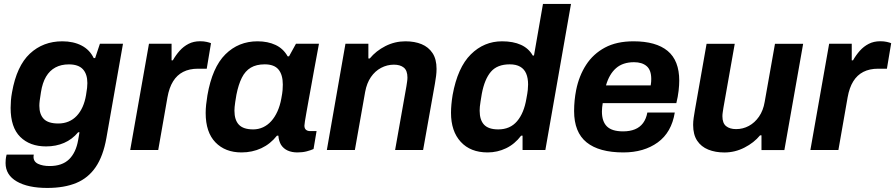

<svg xmlns="http://www.w3.org/2000/svg" viewBox="-20 -743 4434 951"><path d="M214 187.9Q118.5 187.9 63 155.7Q7.6 123.5 7.6 64.6Q7.6 57.6 8.3 47.5Q9 37.3 12.7 22.8H147.2Q146 29.3 146 33.7Q146 58 168.9 68.7Q191.8 79.4 225.8 79.4Q287.7 79.4 322.1 46.1Q356.4 12.7 367.1 -49.4Q369.3 -60.4 370.8 -70.7Q372.2 -81 373.7 -88H367.2Q337.6 -52.5 297.4 -35.2Q257.2 -17.8 208.2 -17.8Q128 -17.8 80.3 -64.9Q32.6 -112 32.6 -208.8Q32.6 -225.8 34.1 -245.1Q35.6 -264.4 39.6 -286Q62.6 -416.2 128 -477.3Q193.5 -538.4 288.7 -538.4Q343.3 -538.4 383.7 -517.6Q424.2 -496.8 444.2 -455.3H451.2L474.9 -526.4H589.2L506.9 -59Q491.1 30.1 454.1 84.4Q417.2 138.7 357.7 163.3Q298.3 187.9 214 187.9ZM268.8 -131.3Q296.5 -131.3 319.6 -141Q342.7 -150.7 360.1 -169.2Q377.5 -187.7 389.1 -213.6Q400.7 -239.6 406.1 -271.9Q409.9 -294 411.3 -307.3Q412.7 -320.6 412.7 -331.5Q412.7 -376 390.5 -400.1Q368.3 -424.1 320.9 -424.1Q282.8 -424.1 254.4 -408.8Q226 -393.6 208.1 -363.3Q190.2 -333 182.9 -286.7Q178.4 -259.4 176.7 -244.9Q174.9 -230.3 174.9 -219.1Q174.9 -176.6 196.9 -153.9Q218.8 -131.3 268.8 -131.3Z M624.9 0 717.9 -526.4H829.8V-444.1H836Q850.9 -470.2 869.9 -491.6Q889 -513 913.9 -525.8Q938.9 -538.7 971.3 -538.7Q989.7 -538.7 1003.9 -535.4Q1018.1 -532.2 1025.1 -529L1004 -402.7H960.3Q918.1 -402.7 887.2 -386.9Q856.4 -371.1 837.2 -339.9Q817.9 -308.7 809.4 -260.8L763.7 0Z M1176.2 12Q1095.5 12 1047.1 -37.9Q998.7 -87.9 998.7 -183.3Q998.7 -203.1 1001 -224.6Q1003.3 -246.1 1007.3 -270.7Q1031.3 -409.3 1096.4 -473.9Q1161.5 -538.4 1255.6 -538.4Q1306.3 -538.4 1344.7 -520.4Q1383.2 -502.4 1404.7 -464.1H1411.7L1446 -526.4H1559.9L1535.9 -396.9Q1529.1 -357.8 1521.9 -319.4Q1514.6 -281 1508.7 -247Q1502.8 -213.1 1497.8 -186.1Q1492.8 -159.1 1490.3 -142Q1487.8 -124.9 1487.8 -120.7Q1487.8 -106.7 1495.6 -100.2Q1503.4 -93.7 1515.9 -93.7H1548L1533 -4.9Q1520.1 1 1499.5 6.5Q1478.9 12 1453.1 12Q1425.8 12 1405 2.7Q1384.2 -6.7 1371.9 -25.8Q1366.8 -34.6 1363.2 -46.2Q1359.7 -57.8 1358.8 -71H1351.8Q1319 -29.6 1274.2 -8.8Q1229.3 12 1176.2 12ZM1234.1 -102.1Q1260.2 -102.1 1283 -112.7Q1305.8 -123.3 1323.6 -143.1Q1341.4 -162.9 1354.2 -191.2Q1367 -219.5 1373.4 -255Q1378.6 -281.8 1379.7 -297Q1380.8 -312.3 1380.8 -324.2Q1380.8 -372.5 1359.6 -398.4Q1338.4 -424.3 1291 -424.3Q1249.9 -424.3 1222.2 -407.9Q1194.6 -391.5 1177.8 -357.9Q1161 -324.3 1151 -273.8Q1147.4 -252.7 1145.2 -238.2Q1143 -223.7 1142.1 -213.4Q1141.2 -203.2 1141.2 -195Q1141.2 -148.7 1163.2 -125.4Q1185.1 -102.1 1234.1 -102.1Z M1598.9 0 1691.1 -526.4H1804.6V-453.5H1811.6Q1842.6 -491.1 1889.2 -514.8Q1935.9 -538.4 1988.1 -538.4Q2033.9 -538.4 2068.2 -524.2Q2102.6 -509.9 2122.4 -480Q2142.3 -450 2142.3 -401.9Q2142.3 -385 2140 -366.7Q2137.7 -348.4 2134.1 -327.9L2075.7 0H1937L1993 -315.7Q1994.7 -327.7 1996.4 -338.6Q1998.1 -349.4 1998.1 -358.9Q1998.1 -393.5 1980.2 -408.1Q1962.3 -422.7 1931.1 -422.7Q1897.5 -422.7 1867.6 -406.9Q1837.7 -391.1 1817.2 -361.3Q1796.7 -331.4 1788.7 -288.1L1737.7 0Z M2395.2 12Q2310.2 12 2262.1 -40.5Q2213.9 -92.9 2213.9 -184.2Q2213.9 -204 2215.9 -226.1Q2217.9 -248.3 2221.9 -272.7Q2246.7 -408.8 2312 -473.6Q2377.3 -538.4 2466.7 -538.4Q2521.9 -538.4 2560.4 -520.9Q2599 -503.3 2618.7 -468H2624.9L2669.4 -723.4H2808.2L2681.2 0H2568.3V-71.1H2561.3Q2529.6 -29.2 2486.5 -8.6Q2443.4 12 2395.2 12ZM2447.9 -102.1Q2506.7 -102.1 2541.1 -142.6Q2575.5 -183 2587.4 -254.8Q2592.7 -282.3 2594.2 -297.7Q2595.7 -313 2595.7 -324.7Q2595.7 -356.3 2586.2 -378.7Q2576.7 -401 2556.5 -412.6Q2536.3 -424.3 2504.9 -424.3Q2443 -424.3 2411.6 -387.7Q2380.1 -351.1 2366.4 -278.3Q2362.8 -255.7 2360.2 -240.3Q2357.6 -225 2356.7 -214.4Q2355.8 -203.7 2355.8 -194.8Q2355.8 -148.5 2377.8 -125.3Q2399.7 -102.1 2447.9 -102.1Z M3067.7 12Q2947.3 12 2885.4 -38Q2823.6 -88 2823.6 -192.9Q2823.6 -219.6 2826.2 -246Q2828.9 -272.3 2833.7 -296.8Q2847.9 -367.5 2883.1 -421.8Q2918.3 -476.2 2976.3 -507.3Q3034.2 -538.4 3118 -538.4Q3229.4 -538.4 3286.9 -490.8Q3344.4 -443.1 3344.4 -343.4Q3344.4 -321.9 3341.2 -293.3Q3338 -264.6 3330 -232.3H2965.4Q2963.6 -221.4 2962.5 -210.9Q2961.4 -200.4 2961.4 -190.9Q2961.4 -141.1 2986.3 -116.7Q3011.2 -92.3 3066 -92.3Q3099.7 -92.3 3124.6 -102.4Q3149.6 -112.5 3165.2 -133.5Q3180.8 -154.6 3186.4 -185.7H3322.3Q3306.3 -87 3237.8 -37.5Q3169.3 12 3067.7 12ZM2981.6 -320.1H3203Q3204.7 -329 3205.2 -337.3Q3205.7 -345.7 3205.7 -352Q3205.7 -395.8 3183.1 -415.3Q3160.5 -434.9 3120.6 -434.9Q3065.1 -434.9 3031.4 -405.4Q2997.7 -376 2981.6 -320.1Z M3568.2 12.2Q3523.3 12.2 3488.1 -2Q3452.9 -16.3 3433.1 -46.2Q3413.2 -76.2 3413.2 -124.3Q3413.2 -141.4 3415.9 -159.6Q3418.6 -177.8 3422.1 -198.3L3479.8 -526.2H3619.3L3563.3 -209.8Q3561.5 -197.7 3559.9 -187.4Q3558.2 -177 3558.2 -167.3Q3558.2 -132.9 3576.5 -118.2Q3594.8 -103.5 3625.9 -103.5Q3659.7 -103.5 3689.1 -119.3Q3718.5 -135.1 3739.5 -165.4Q3760.4 -195.8 3767.5 -238.1L3818.6 -526.2H3958.1L3865.1 0.2H3751.7V-72.7H3744.7Q3714.7 -36.1 3667.5 -12Q3620.4 12.2 3568.2 12.2Z M3993.9 0 4086.9 -526.4H4198.8V-444.1H4205Q4219.9 -470.2 4238.9 -491.6Q4258 -513 4282.9 -525.8Q4307.9 -538.7 4340.3 -538.7Q4358.7 -538.7 4372.9 -535.4Q4387.1 -532.2 4394.1 -529L4373 -402.7H4329.3Q4287.1 -402.7 4256.2 -386.9Q4225.4 -371.1 4206.2 -339.9Q4186.9 -308.7 4178.4 -260.8L4132.7 0Z"/></svg>

Font: Archivo Variable SemiBold
Style: Italic
Weight: 600
Italic angle: -10°
Designer: Hector Gatti
Foundry: Omnibus-Type
Version: Version 2.001